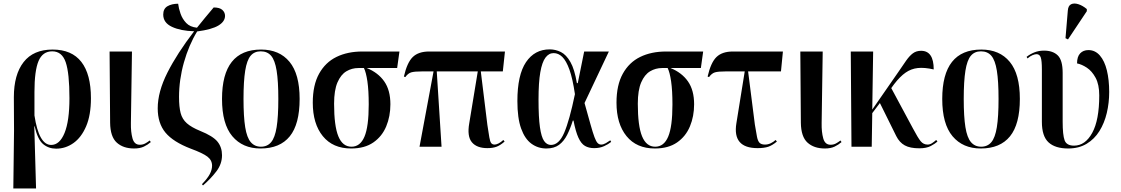

<svg xmlns="http://www.w3.org/2000/svg" viewBox="-20 -826 6313 1081"><path d="M55 235 59 -90 58 -279Q58 -406 113 -476.5Q168 -547 276 -547Q384 -547 438 -477.5Q492 -408 492 -273Q492 -178 465 -115Q438 -52 393.5 -20.5Q349 11 296 11Q254 11 223 -14.5Q192 -40 175 -115H173L183 235ZM268 -10Q316 -10 343.5 -77.5Q371 -145 371 -273Q371 -414 350 -475.5Q329 -537 274 -537Q220 -537 197 -482.5Q174 -428 174 -308V-176Q199 -10 268 -10Z M735 10Q674 10 637.5 -23Q601 -56 600 -135L597 -536H723L717 -133Q716 -83 726 -47Q736 -11 767 -11Q784 -11 797 -18Q810 -25 823 -35L829 -26Q812 -11 790 -0.5Q768 10 735 10Z M1123 218 1117 211Q1148 179 1161 154.5Q1174 130 1174 107Q1174 76 1148 56Q1122 36 1054 11Q955 -27 911.5 -79.5Q868 -132 868 -216Q868 -309 922.5 -417Q977 -525 1073 -650Q997 -652 948 -675Q899 -698 899 -744Q899 -777 923 -791Q947 -805 983 -805Q986 -779 996.5 -749Q1007 -719 1028.5 -696.5Q1050 -674 1089 -670Q1110 -697 1134 -725.5Q1158 -754 1183 -784Q1217 -784 1232 -770Q1247 -756 1247 -737Q1247 -705 1210 -682.5Q1173 -660 1090 -649Q1043 -572 1015.5 -474.5Q988 -377 988 -280Q988 -224 997 -189.5Q1006 -155 1032 -132Q1058 -109 1107 -89Q1179 -60 1204.5 -28.5Q1230 3 1230 48Q1230 97 1198.5 138.5Q1167 180 1123 218Z M1447 10Q1346 10 1288 -59Q1230 -128 1230 -269Q1230 -547 1450 -547Q1553 -547 1610 -478Q1667 -409 1667 -269Q1667 -127 1611.5 -58.5Q1556 10 1447 10ZM1449 0Q1485 0 1506.5 -25.5Q1528 -51 1537.5 -110Q1547 -169 1547 -269Q1547 -369 1537.5 -428Q1528 -487 1506.5 -512Q1485 -537 1448 -537Q1412 -537 1391 -512Q1370 -487 1360.5 -428Q1351 -369 1351 -269Q1351 -169 1360.5 -110Q1370 -51 1392 -25.5Q1414 0 1449 0Z M1957 10Q1854 10 1797.5 -59.5Q1741 -129 1741 -248Q1741 -347 1776.5 -411Q1812 -475 1874.5 -505.5Q1937 -536 2020 -536H2229L2216 -443H2045Q2109 -417 2143.5 -367.5Q2178 -318 2178 -239Q2178 -171 2154.5 -114.5Q2131 -58 2082 -24Q2033 10 1957 10ZM1959 0Q2008 0 2032 -56.5Q2056 -113 2056 -238Q2056 -317 2048.5 -368Q2041 -419 2029 -443H1998Q1961 -443 1930 -424.5Q1899 -406 1880 -362Q1861 -318 1861 -242Q1861 -117 1885 -58.5Q1909 0 1959 0Z M2342 0 2421 -424H2358Q2313 -424 2295 -418.5Q2277 -413 2262 -392L2254 -395Q2272 -474 2304 -505Q2336 -536 2396 -536H2823L2811 -424H2687L2724 -123Q2731 -77 2735 -53Q2739 -29 2745.5 -20.5Q2752 -12 2765 -12Q2774 -12 2787 -18.5Q2800 -25 2814 -38L2821 -29Q2797 -8 2776 0Q2755 8 2724 8Q2664 8 2636.5 -25.5Q2609 -59 2622 -132L2670 -424H2439L2466 0Z M3056 10Q3009 10 2972 -17Q2935 -44 2914 -102.5Q2893 -161 2893 -257Q2893 -404 2941.5 -476Q2990 -548 3075 -548Q3108 -548 3138 -533Q3168 -518 3191.5 -477Q3215 -436 3228 -358H3233L3269 -536H3408L3271 -246Q3292 -171 3305 -124.5Q3318 -78 3327 -54Q3336 -30 3344.5 -21Q3353 -12 3365 -12Q3377 -12 3391 -20Q3405 -28 3416 -36L3421 -27Q3405 -14 3381 -3Q3357 8 3325 8Q3295 8 3273.5 -4.5Q3252 -17 3236.5 -51Q3221 -85 3209 -147H3205Q3191 -102 3173 -66.5Q3155 -31 3127.5 -10.5Q3100 10 3056 10ZM3082 -10Q3127 -10 3156.5 -78.5Q3186 -147 3217 -296Q3204 -384 3186 -434Q3168 -484 3146 -505.5Q3124 -527 3097 -527Q3070 -527 3051 -501.5Q3032 -476 3022 -419Q3012 -362 3012 -265Q3012 -165 3020 -109.5Q3028 -54 3043.5 -32Q3059 -10 3082 -10Z M3667 10Q3564 10 3507.5 -59.5Q3451 -129 3451 -248Q3451 -347 3486.5 -411Q3522 -475 3584.5 -505.5Q3647 -536 3730 -536H3939L3926 -443H3755Q3819 -417 3853.5 -367.5Q3888 -318 3888 -239Q3888 -171 3864.5 -114.5Q3841 -58 3792 -24Q3743 10 3667 10ZM3669 0Q3718 0 3742 -56.5Q3766 -113 3766 -238Q3766 -317 3758.5 -368Q3751 -419 3739 -443H3708Q3671 -443 3640 -424.5Q3609 -406 3590 -362Q3571 -318 3571 -242Q3571 -117 3595 -58.5Q3619 0 3669 0Z M4245 8Q4103 8 4126 -132L4173 -424H4068Q4023 -424 4005 -418.5Q3987 -413 3972 -392L3964 -395Q3982 -474 4014 -505Q4046 -536 4106 -536H4388L4377 -424H4192L4230 -125Q4237 -81 4242 -56Q4247 -31 4257 -21.5Q4267 -12 4287 -12Q4304 -12 4319.5 -19.5Q4335 -27 4347 -38L4354 -29Q4329 -8 4306 0Q4283 8 4245 8Z M4624 10Q4563 10 4526.5 -23Q4490 -56 4489 -135L4486 -536H4612L4606 -133Q4605 -83 4615 -47Q4625 -11 4656 -11Q4673 -11 4686 -18Q4699 -25 4712 -35L4718 -26Q4701 -11 4679 -0.5Q4657 10 4624 10Z M4774 0 4770 -536H4896L4891 -209L5036 -418Q5063 -458 5082 -485Q5101 -512 5120 -526Q5139 -540 5166 -540Q5237 -540 5237 -435Q5185 -447 5147.5 -443Q5110 -439 5078.5 -417Q5047 -395 5014 -352L4998 -330L5120 -103Q5148 -50 5163.5 -31Q5179 -12 5203 -12Q5216 -12 5228.5 -20.5Q5241 -29 5251 -38L5258 -29Q5245 -17 5220.5 -4Q5196 9 5156 9Q5104 9 5074 -7.5Q5044 -24 5026 -60L4934 -246L4891 -189L4888 0Z M5502 10Q5401 10 5343 -59Q5285 -128 5285 -269Q5285 -547 5505 -547Q5608 -547 5665 -478Q5722 -409 5722 -269Q5722 -127 5666.5 -58.5Q5611 10 5502 10ZM5504 0Q5540 0 5561.5 -25.5Q5583 -51 5592.5 -110Q5602 -169 5602 -269Q5602 -369 5592.5 -428Q5583 -487 5561.5 -512Q5540 -537 5503 -537Q5467 -537 5446 -512Q5425 -487 5415.5 -428Q5406 -369 5406 -269Q5406 -169 5415.5 -110Q5425 -51 5447 -25.5Q5469 0 5504 0Z M5994 10Q5921 10 5883.5 -24.5Q5846 -59 5846 -140V-435Q5846 -485 5839.5 -503Q5833 -521 5816 -521Q5807 -521 5793.5 -515.5Q5780 -510 5765 -497L5760 -506Q5779 -521 5803.5 -531Q5828 -541 5858 -541Q5908 -541 5935.5 -514Q5963 -487 5963 -416V-141Q5963 -66 5974 -36Q5985 -6 6027 -6Q6090 -6 6129.5 -78Q6169 -150 6169 -289Q6169 -350 6148.5 -388Q6128 -426 6099 -445Q6070 -464 6044 -469Q6044 -507 6061.5 -525.5Q6079 -544 6108 -544Q6146 -544 6172.5 -513.5Q6199 -483 6212 -429.5Q6225 -376 6225 -308Q6225 -247 6211.5 -190Q6198 -133 6170 -88Q6142 -43 6098 -16.5Q6054 10 5994 10ZM5993 -604 5979 -611 5992 -766Q5994 -794 6010.5 -802Q6027 -810 6051 -802.5Q6075 -795 6099 -775V-763Z"/></svg>

Font: Noto Serif Display Condensed SemiBold
Style: Regular
Weight: 600
Width: 3
Designer: Monotype Design Team
Foundry: Monotype Imaging Inc.
Version: Version 2.009